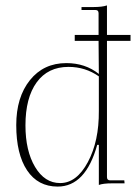

<svg xmlns="http://www.w3.org/2000/svg" viewBox="-20 -677 512 709"><path d="M193 12Q120 12 80 -48Q40 -108 40 -215Q40 -318 90.5 -381Q141 -444 225 -444Q295 -444 345 -404L344 -526H256V-548H344V-628Q344 -640 333 -640H281V-651H326Q357 -651 375 -657V-548H462V-526H375V-23Q375 -11 387 -11H439L440 0H394Q361 0 345 6V-142H339Q296 12 193 12ZM202 -1Q263 -1 304.5 -78.5Q346 -156 345 -268V-395Q295 -430 233 -430Q157 -430 115.5 -373Q74 -316 74 -214Q74 -120 109.5 -60.5Q145 -1 202 -1Z"/></svg>

Font: Arapey Thin-Display
Style: Regular
Weight: 100
Designer: Eduardo Rodriguez Tunni
Foundry: Eduardo Rodriguez Tunni
Version: Version 4.000